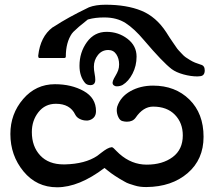

<svg xmlns="http://www.w3.org/2000/svg" viewBox="-20 -790 910 814"><path d="M486 -138Q538 -92 602 -92Q669 -92 712 -124Q755 -156 755 -216Q755 -269 721.5 -303.5Q688 -338 629 -338Q587 -338 555 -291Q543 -274 518 -274Q508 -274 498 -277Q488 -280 481.5 -294Q475 -308 475 -323Q475 -331 477 -338Q491 -380 533 -403.5Q575 -427 629 -427Q723 -427 783 -368Q843 -309 843 -210Q843 -114 775.5 -56Q708 2 601 3Q600 3 599 3Q586 3 574 1.5Q562 0 549.5 -4Q537 -8 527.5 -11Q518 -14 505.5 -21.5Q493 -29 486.5 -32.5Q480 -36 467.5 -44.5Q455 -53 451.5 -55.5Q448 -58 436 -67.5Q424 -77 423 -78Q315 4 222 4Q135 4 79.5 -63.5Q24 -131 24 -222Q24 -307 78 -370Q132 -433 213 -433Q283 -433 335 -404Q387 -375 387 -319Q387 -301 377 -291Q367 -281 352 -279Q349 -279 346 -279Q332 -279 318.5 -285.5Q305 -292 299 -304Q277 -350 217 -350Q171 -350 143 -314.5Q115 -279 115 -230Q115 -169 150.5 -131Q186 -93 250 -93Q253 -93 255 -93Q341 -95 392 -129Q396 -132 409.5 -142.5Q423 -153 433.5 -159Q444 -165 454 -166Q457 -166 462 -161.5Q467 -157 474 -149.5Q481 -142 486 -138ZM147 -544Q142 -544 142 -554Q151 -635 203 -674Q204 -674 206 -675.5Q208 -677 210 -678Q268 -716 349 -755L357 -759Q385 -770 428 -770Q517 -770 579.5 -744.5Q642 -719 685 -653Q688 -648 698 -632.5Q708 -617 711.5 -612.5Q715 -608 723.5 -595Q732 -582 737 -577Q742 -572 751 -562Q760 -552 767.5 -547Q775 -542 785.5 -535.5Q796 -529 807 -524.5Q818 -520 831 -516Q848 -512 848 -492Q848 -469 829 -467Q823 -466 817 -466Q789 -466 758 -474.5Q727 -483 708 -497Q670 -526 591 -619Q549 -669 512 -692.5Q475 -716 423 -716Q421 -716 420 -716Q384 -716 355 -708Q352 -708 347 -703Q311 -675 290 -654Q289 -653 287 -650L285 -648Q259 -610 259 -550Q259 -544 251 -544ZM500 -430Q489 -424 475 -424Q471 -424 468 -425Q453 -431 459 -448Q462 -456 469.5 -468.5Q477 -481 481 -492Q485 -503 485 -517Q485 -542 473 -560Q461 -578 439 -578Q412 -578 395 -556.5Q378 -535 378 -507Q378 -493 381 -478Q384 -463 384 -451Q384 -434 371 -430Q368 -429 364 -429Q348 -429 340 -439Q317 -467 317 -511Q317 -568 348.5 -611.5Q380 -655 432 -655Q482 -655 520.5 -625.5Q559 -596 559 -550Q559 -511 542 -478Q525 -445 500 -430Z"/></svg>

Font: Triodion Unicode
Style: Normal
Weight: 400
Version: Version 1.1